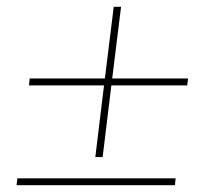

<svg xmlns="http://www.w3.org/2000/svg" viewBox="-20 -583 620 563"><path d="M335 -563 309 -353H531.5L529 -332.5H306.5L281 -122.5H259.5L285 -332.5H65L67 -353H287.5L313.5 -563ZM31 -60H495L493 -40H28.5Z"/></svg>

Font: Lato Thin
Style: Italic
Weight: 200
Italic angle: -7°
Designer: Lukasz Dziedzic
Foundry: tyPoland Lukasz Dziedzic
Version: Version 2.007; 2014-02-27